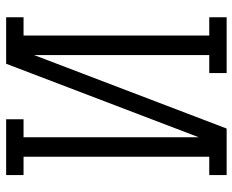

<svg xmlns="http://www.w3.org/2000/svg" viewBox="-88 -688 775 640"><g transform="rotate(-90 300.0 -367.5)"><path d="M37 0V-58H98V-677H37V-735H223V-677H163V-93L408 -735H563V-677H502V-58H563V0H377V-58H437V-642L192 0Z"/></g></svg>

Font: Iosevka Etoile Light
Style: Regular
Weight: 300
Designer: Belleve Invis
Foundry: Belleve Invis
Version: Version 25.0.1; ttfautohint (v1.8.4)